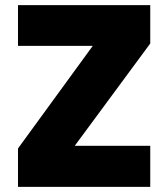

<svg xmlns="http://www.w3.org/2000/svg" viewBox="-20 -725 653 745"><path d="M49.8 0V-148.9L339.8 -546.9H49.8V-705.1H563V-556.2L270 -159.2H563V0Z"/></svg>

Font: Poppins ExtraBold
Style: Regular
Weight: 800
Designer: Ninad Kale (Devanagari), Jonny Pinhorn (Latin)
Foundry: Indian Type Foundry
Version: 4.004